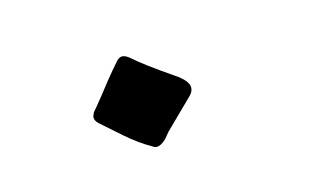

<svg xmlns="http://www.w3.org/2000/svg" viewBox="-38 -247 577 346"><g transform="rotate(-15 250.0 -74.0)"><path d="M221.2 13.2Q229 13.2 239.3 3.4L248.5 -7.8L300.8 -59.1Q308.6 -66.4 308.6 -74.2Q308.6 -87.4 284.7 -103Q236.3 -136.2 217.8 -152.8Q209 -160.6 202.6 -160.6Q197.3 -160.6 192.4 -155.3Q179.2 -140.6 166 -124Q144 -95.7 136.5 -86.9Q128.9 -78.1 127.9 -76.7Q127 -75.2 126.5 -73.7Q124.5 -70.3 124.5 -67.4Q124.5 -61.5 130.4 -55.7L168 -22.5Q190.9 -2.4 214.4 10.7Q217.8 13.2 221.2 13.2Z"/></g></svg>

Font: Bakudai
Style: Light
Weight: 300
Version: Version 1.48